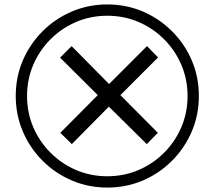

<svg xmlns="http://www.w3.org/2000/svg" viewBox="-20 -782 968 866"><path d="M304 -132 252 -183 421 -353 251 -522 303 -574 472 -403 643 -574 693 -523 523 -353 692 -183 642 -132 471 -301ZM464 64Q379 64 304 32Q229 0 172 -57Q115 -114 83 -189Q51 -264 51 -349Q51 -435 83 -509.5Q115 -584 172 -641Q229 -698 304 -730Q379 -762 464 -762Q550 -762 624.5 -730Q699 -698 756 -641Q813 -584 845 -509.5Q877 -435 877 -349Q877 -264 845 -189Q813 -114 756 -57Q699 0 624.5 32Q550 64 464 64ZM464 13Q539 13 604.5 -15Q670 -43 720 -93Q770 -143 798 -208.5Q826 -274 826 -349Q826 -424 798 -489.5Q770 -555 720 -605Q670 -655 604.5 -683Q539 -711 464 -711Q389 -711 323.5 -683Q258 -655 208 -605Q158 -555 130 -489.5Q102 -424 102 -349Q102 -274 130 -208.5Q158 -143 208 -93Q258 -43 323.5 -15Q389 13 464 13Z"/></svg>

Font: hextelugu15
Style: Book
Weight: 400
Designer: Jelle Bosma - Monotype Design Team
Foundry: Monotype Imaging Inc.
Version: Version 2.003